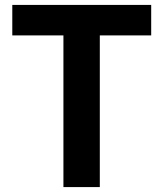

<svg xmlns="http://www.w3.org/2000/svg" viewBox="-20 -761 665 781"><path d="M238 0H386V-617H595V-741H30V-617H238Z"/></svg>

Font: Noto Sans CJK SC
Style: Bold
Weight: 700
Designer: Ryoko NISHIZUKA 西塚涼子 (kana, bopomofo & ideographs); Paul D. Hunt (Latin, Greek & Cyrillic); Sandoll Communications 산돌커뮤니
Foundry: Adobe
Version: Version 2.004;hotconv 1.0.118;makeotfexe 2.5.65603